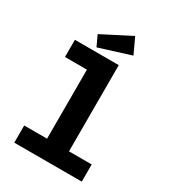

<svg xmlns="http://www.w3.org/2000/svg" viewBox="-205 -973 974 1084"><g transform="rotate(30 281.5 -431.5)"><path d="M195 -698 399 -762 352 -863 163 -766ZM62 0H502V-112H354V-674H68V-562H211V-112H62Z"/></g></svg>

Font: Inconsolata SemiExpanded Black
Style: Regular
Weight: 900
Width: 6
Monospace: yes
Designer: Raph Levien, Cyreal, Brenton Simpson
Foundry: Raph Levien, Cyreal, Google
Version: Version 3.100